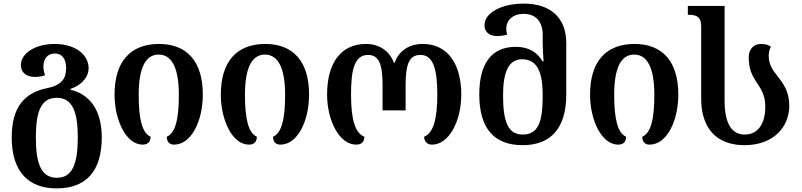

<svg xmlns="http://www.w3.org/2000/svg" viewBox="-20 -793 4453 1066"><path d="M294 253C455 253 545 161 545 -30C545 -183 477 -270 371 -295V-299C440 -323 472 -371 472 -413C472 -495 391 -549 284 -549C170 -549 96 -493 96 -433C96 -383 135 -366 174 -366C192 -366 215 -369 230 -375C226 -386 221 -403 221 -425C221 -467 245 -496 284 -496C324 -496 347 -467 347 -415C347 -364 330 -322 243 -304C115 -278 45 -198 45 -30C45 161 139 253 294 253ZM296 194C210 194 179 118 179 -30C179 -176 209 -250 295 -250C380 -250 412 -176 412 -30C412 118 381 194 296 194Z M772 10C803 10 816 -8 816 -34C770 -54 750 -130 750 -266C750 -412 786 -490 861 -490C935 -490 973 -414 973 -266C973 -133 954 -54 906 -34C906 -8 919 10 946 10C1044 10 1106 -124 1106 -268C1106 -453 1017 -549 863 -549C705 -549 616 -452 616 -268C616 -126 680 10 772 10Z M1362 10C1393 10 1406 -8 1406 -34C1360 -54 1340 -130 1340 -266C1340 -412 1376 -490 1451 -490C1525 -490 1563 -414 1563 -266C1563 -133 1544 -54 1496 -34C1496 -8 1509 10 1536 10C1634 10 1696 -124 1696 -268C1696 -453 1607 -549 1453 -549C1295 -549 1206 -452 1206 -268C1206 -126 1270 10 1362 10Z M1957 10C1990 10 2003 -8 2003 -34C1952 -54 1929 -128 1929 -268C1929 -394 1944 -488 2023 -488C2083 -488 2104 -440 2104 -319V-180H2232V-319C2232 -440 2253 -488 2315 -488C2383 -488 2408 -414 2408 -268C2408 -129 2385 -54 2335 -34C2335 -8 2351 10 2379 10C2473 10 2541 -121 2541 -268C2541 -433 2469 -549 2327 -549C2247 -549 2192 -506 2171 -444H2167C2145 -506 2090 -549 2012 -549C1875 -549 1796 -446 1796 -268C1796 -122 1865 10 1957 10Z M2882 13C3036 13 3124 -79 3124 -268V-554C3124 -694 3037 -773 2888 -773C2768 -773 2670 -724 2670 -653C2670 -622 2690 -593 2739 -593C2756 -593 2777 -595 2796 -601C2792 -612 2791 -624 2791 -634C2791 -681 2827 -716 2888 -716C2956 -716 2993 -671 2993 -601V-564C2993 -534 2995 -485 2998 -453H2992C2964 -500 2919 -533 2844 -533C2707 -533 2641 -438 2641 -269C2641 -81 2722 13 2882 13ZM2882 -46C2802 -46 2773 -115 2773 -263C2773 -390 2802 -464 2879 -464C2969 -464 2993 -381 2993 -264C2993 -115 2969 -46 2882 -46Z M3412 10C3443 10 3456 -8 3456 -34C3410 -54 3390 -130 3390 -266C3390 -412 3426 -490 3501 -490C3575 -490 3613 -414 3613 -266C3613 -133 3594 -54 3546 -34C3546 -8 3559 10 3586 10C3684 10 3746 -124 3746 -268C3746 -453 3657 -549 3503 -549C3345 -549 3256 -452 3256 -268C3256 -126 3320 10 3412 10Z M4113 13C4274 13 4362 -87 4362 -206C4362 -289 4326 -332 4294 -374C4269 -405 4248 -436 4248 -483C4248 -502 4252 -518 4260 -533C4248 -543 4231 -549 4205 -549C4163 -549 4137 -519 4137 -473C4137 -406 4159 -369 4182 -334C4206 -298 4229 -263 4229 -201C4229 -107 4189 -46 4115 -46C4045 -46 4003 -103 4003 -234V-760H3799V-711H3804C3857 -711 3873 -691 3873 -646V-244C3873 -85 3955 13 4113 13Z"/></svg>

Font: Noto Serif Georgian SemiBold
Style: Regular
Weight: 600
Designer: Monotype Design Team, Akaki Razmadze
Foundry: Google LLC
Version: Version 2.003